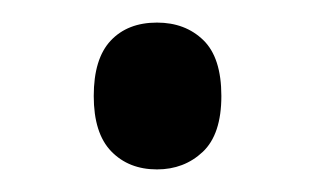

<svg xmlns="http://www.w3.org/2000/svg" viewBox="-20 -140 279 170"><path d="M63 -55Q63 -88 78 -104Q93 -120 119 -120Q144 -120 160 -104.5Q176 -89 176 -55Q176 -21 159.5 -5.5Q143 10 119 10Q94 10 78.5 -6Q63 -22 63 -55Z"/></svg>

Font: Noto Sans Lao Condensed
Style: Regular
Weight: 400
Width: 3
Designer: Monotype Design Team
Foundry: Monotype Imaging Inc.
Version: Version 2.003; ttfautohint (v1.8.4.7-5d5b)